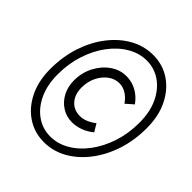

<svg xmlns="http://www.w3.org/2000/svg" viewBox="-195 -849 997 997"><g transform="rotate(45 304.0 -350.0)"><path d="M311 -165Q270 -165 236.5 -186.5Q203 -208 184 -244.5Q165 -281 165 -327Q165 -383 189.5 -430.5Q214 -478 254.5 -506.5Q295 -535 342 -535Q383 -535 417.5 -516Q452 -497 477 -462L436 -426Q417 -454 393 -468.5Q369 -483 343 -483Q309 -483 281 -462Q253 -441 236 -406Q219 -371 219 -328Q219 -278 246 -247.5Q273 -217 318 -217Q360 -217 405 -252L430 -210Q404 -188 373 -176.5Q342 -165 311 -165ZM281 11Q212 11 156.5 -25.5Q101 -62 68.5 -128Q36 -194 36 -282Q36 -372 61.5 -449.5Q87 -527 132.5 -586Q178 -645 237 -678Q296 -711 363 -711Q433 -711 488 -674.5Q543 -638 575.5 -572.5Q608 -507 608 -418Q608 -328 582.5 -250.5Q557 -173 511.5 -114Q466 -55 407 -22Q348 11 281 11ZM284 -33Q338 -33 388 -62Q438 -91 477 -143Q516 -195 538.5 -263.5Q561 -332 561 -411Q561 -490 534 -547Q507 -604 461.5 -635.5Q416 -667 360 -667Q306 -667 256 -638Q206 -609 167 -557Q128 -505 105.5 -436.5Q83 -368 83 -289Q83 -211 110 -153.5Q137 -96 182.5 -64.5Q228 -33 284 -33Z"/></g></svg>

Font: Red Hat Mono
Style: Italic
Weight: 400
Italic angle: -12°
Monospace: yes
Designer: Pentagram, MCKL
Foundry: MCKL
Version: Version 1.030